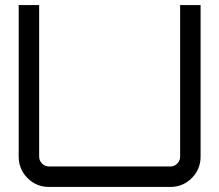

<svg xmlns="http://www.w3.org/2000/svg" viewBox="-20 -740 868 760"><path d="M693 -120V-720H774V-120Q774 -70 739 -35Q704 0 654 0H174Q124 0 89 -35Q54 -70 54 -120V-720H135V-120Q135 -104 146.5 -92.5Q158 -81 174 -81H654Q670 -81 681.5 -92.5Q693 -104 693 -120Z"/></svg>

Font: Orbitron
Style: Regular
Weight: 400
Designer: Matt McInerney
Foundry: Matt McInerney
Version: 1.000